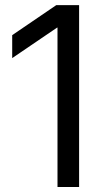

<svg xmlns="http://www.w3.org/2000/svg" viewBox="-20 -748 412 768"><path d="M296.4 -727.5V0H210V-637.7H208.5L28.8 -515.6V-607.4L205.1 -727.5Z"/></svg>

Font: Inter 28pt
Style: Regular
Weight: 400
Designer: Rasmus Andersson
Foundry: rsms
Version: Version 4.001;git-66647c0bb